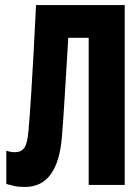

<svg xmlns="http://www.w3.org/2000/svg" viewBox="-20 -734 540 762"><path d="M79 8Q52 8 35.5 4Q19 0 5 -4V-136Q22 -130 39 -130Q65 -130 77 -148Q89 -166 93 -215Q99 -284 103.5 -357.5Q108 -431 113 -518Q118 -605 123 -714H475V0H332V-584H251Q246 -501 242 -436Q238 -371 234.5 -313.5Q231 -256 226 -195Q211 8 79 8Z"/></svg>

Font: Noto Sans Mono ExtraCondensed Black
Style: Regular
Weight: 900
Width: 2
Designer: Monotype Design Team
Foundry: Monotype Imaging Inc.
Version: Version 2.014